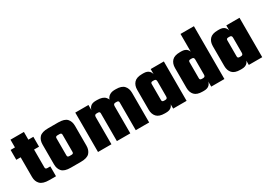

<svg xmlns="http://www.w3.org/2000/svg" viewBox="3 -1388 2939 2106"><g transform="rotate(-30 1472.0 -334.5)"><path d="M230 -597V-147Q230 -136 236 -130.5Q242 -125 255 -125H292V0H207Q127 0 93.5 -34Q60 -68 60 -124V-597ZM293 -499V-374H5V-499Z M582 -231V-359Q582 -370 576 -375.5Q570 -381 557 -381H542V-499H607Q687 -499 718 -465Q749 -431 749 -375V-231ZM582 -140V-244H749V-124Q749 -68 718 -34Q687 0 607 0H542V-118H557Q570 -118 576 -123.5Q582 -129 582 -140ZM505 -359V-231H338V-375Q338 -431 369 -465Q400 -499 480 -499H545V-381H530Q517 -381 511 -375.5Q505 -370 505 -359ZM505 -244V-140Q505 -129 511 -123.5Q517 -118 530 -118H545V0H480Q400 0 369 -34Q338 -68 338 -124V-244Z M1233 0H1063V-352Q1063 -363 1057 -368.5Q1051 -374 1038 -374H1021Q1008 -374 1001 -367Q994 -360 994 -344V-317H988V-407Q988 -449 1011.5 -474Q1035 -499 1082 -499H1100Q1171 -499 1202 -465Q1233 -431 1233 -375ZM994 0H824V-499H991V-404H994ZM1472 0H1302V-352Q1302 -363 1296 -368.5Q1290 -374 1277 -374H1260Q1247 -374 1240 -367Q1233 -360 1233 -344V-317H1227L1219 -404Q1215 -446 1244.5 -472.5Q1274 -499 1321 -499H1339Q1410 -499 1441 -465Q1472 -431 1472 -375Z M1707 -240H1537V-375Q1537 -431 1568 -465Q1599 -499 1670 -499H1688Q1735 -499 1758.5 -474Q1782 -449 1782 -407V-317H1776V-344Q1776 -360 1769.5 -367Q1763 -374 1749 -374H1732Q1719 -374 1713 -368.5Q1707 -363 1707 -352ZM1946 0H1776V-404H1779V-499H1946ZM1537 -259H1707V-147Q1707 -136 1713 -130.5Q1719 -125 1732 -125H1749Q1763 -125 1769.5 -132Q1776 -139 1776 -155V-182H1782V-92Q1782 -50 1758.5 -25Q1735 0 1688 0H1670Q1599 0 1568 -34Q1537 -68 1537 -124Z M2186 -240H2016V-375Q2016 -431 2047 -465Q2078 -499 2149 -499H2167Q2214 -499 2237.5 -474Q2261 -449 2261 -407V-317H2255V-344Q2255 -360 2248.5 -367Q2242 -374 2228 -374H2211Q2198 -374 2192 -368.5Q2186 -363 2186 -352ZM2255 -669H2425V0H2258V-95H2255ZM2016 -259H2186V-147Q2186 -136 2192 -130.5Q2198 -125 2211 -125H2228Q2242 -125 2248.5 -132Q2255 -139 2255 -155V-182H2261V-92Q2261 -50 2237.5 -25Q2214 0 2167 0H2149Q2078 0 2047 -34Q2016 -68 2016 -124Z M2665 -240H2495V-375Q2495 -431 2526 -465Q2557 -499 2628 -499H2646Q2693 -499 2716.5 -474Q2740 -449 2740 -407V-317H2734V-344Q2734 -360 2727.5 -367Q2721 -374 2707 -374H2690Q2677 -374 2671 -368.5Q2665 -363 2665 -352ZM2904 0H2734V-404H2737V-499H2904ZM2495 -259H2665V-147Q2665 -136 2671 -130.5Q2677 -125 2690 -125H2707Q2721 -125 2727.5 -132Q2734 -139 2734 -155V-182H2740V-92Q2740 -50 2716.5 -25Q2693 0 2646 0H2628Q2557 0 2526 -34Q2495 -68 2495 -124Z"/></g></svg>

Font: Teko Variable Light
Style: Regular
Weight: 300
Designer: Manushi Parikh, Jonny Pinhorn
Foundry: Indian Type Foundry
Version: Version 3.000